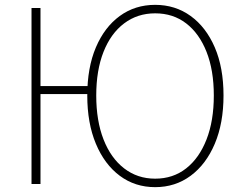

<svg xmlns="http://www.w3.org/2000/svg" viewBox="-20 -759 1003 792"><path d="M110 0V-726H147V-404H356V-371H147V0ZM620 13Q537 13 474 -34Q411 -81 375.5 -166Q340 -251 340 -365Q340 -480 375.5 -563.5Q411 -647 474 -693Q537 -739 620 -739Q703 -739 766.5 -693Q830 -647 866 -563.5Q902 -480 902 -365Q902 -251 866 -166Q830 -81 766.5 -34Q703 13 620 13ZM620 -22Q694 -22 748 -64.5Q802 -107 832 -184Q862 -261 862 -365Q862 -469 832 -545Q802 -621 748 -662.5Q694 -704 620 -704Q547 -704 492 -662.5Q437 -621 407 -545Q377 -469 377 -365Q377 -261 407 -184Q437 -107 492 -64.5Q547 -22 620 -22Z"/></svg>

Font: Noto Sans TC
Style: Regular
Weight: 100
Designer: Ryoko NISHIZUKA 西塚涼子 (kana, bopomofo & ideographs); Paul D. Hunt (Latin, Greek & Cyrillic); Sandoll Communications 산돌커뮤니
Foundry: Adobe
Version: Version 2.004;hotconv 1.0.118;makeotfexe 2.5.65603